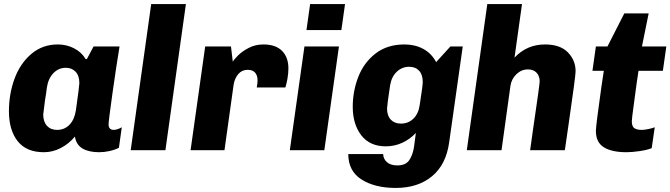

<svg xmlns="http://www.w3.org/2000/svg" viewBox="-20 -740 3303 946"><path d="M402 -449H408L441 -511H569Q553 -415 534 -279.5Q515 -144 515 -127Q515 -100 541 -100Q550 -100 561 -104Q572 -108 580 -113L566 -12Q547 -2 520.5 4Q494 10 469 10Q418 10 387 -8Q356 -26 349 -67Q320 -32 280 -11Q240 10 196 10Q110 10 67 -44.5Q24 -99 24 -192Q24 -277 51.5 -352Q79 -427 134 -474Q189 -521 265 -521Q308 -521 345 -502Q382 -483 402 -449ZM211 -309Q207 -275 202 -248Q193 -181 193 -176Q193 -140 211.5 -120Q230 -100 261 -100Q298 -100 322.5 -125.5Q347 -151 354 -197Q371 -318 371 -330Q371 -367 352.5 -386.5Q334 -406 304 -406Q269 -406 243.5 -380Q218 -354 211 -309Z M896 -720 795 0H624L725 -720Z M1401 -403Q1401 -380 1396.5 -353.5Q1392 -327 1386 -309H1245Q1249 -328 1249 -344Q1249 -368 1237 -382Q1225 -396 1200 -396Q1172 -396 1154 -375Q1136 -354 1131 -322L1086 0H919L991 -511H1118L1127 -436Q1133 -447 1153 -467Q1173 -487 1205.5 -504Q1238 -521 1278 -521Q1338 -521 1369.5 -489.5Q1401 -458 1401 -403Z M1662 -592H1490L1508 -720H1680ZM1578 0H1408L1480 -511H1650Z M2129 -434 2199 -511H2260L2193 -38Q2178 71 2108.5 128.5Q2039 186 1930 186Q1827 186 1761.5 144.5Q1696 103 1696 19H1868Q1868 42 1886 58.5Q1904 75 1938 75Q1979 75 1996.5 49Q2014 23 2020 -17L2029 -85Q2000 -54 1962 -36.5Q1924 -19 1881 -19Q1802 -19 1760 -73.5Q1718 -128 1718 -214Q1718 -291 1745.5 -361.5Q1773 -432 1830.5 -476.5Q1888 -521 1973 -521Q2025 -521 2065.5 -499Q2106 -477 2129 -434ZM1902 -319Q1887 -219 1887 -205Q1887 -170 1905.5 -150.5Q1924 -131 1955 -131Q1992 -131 2017 -155.5Q2042 -180 2048 -223L2053 -257Q2063 -321 2063 -334Q2063 -372 2045 -391.5Q2027 -411 1996 -411Q1961 -411 1935 -386.5Q1909 -362 1902 -319Z M2816 -389Q2816 -365 2781 -124L2763 0H2592L2606 -100Q2639 -324 2639 -339Q2639 -366 2623.5 -382Q2608 -398 2581 -398Q2549 -398 2524.5 -374.5Q2500 -351 2495 -317L2451 0H2280L2381 -720H2552L2515 -456Q2576 -521 2665 -521Q2740 -521 2778 -482Q2816 -443 2816 -389Z M3176 -674 3143 -511H3263L3246 -391H3126L3117 -331Q3113 -298 3103 -226.5Q3093 -155 3093 -143Q3093 -117 3105.5 -108.5Q3118 -100 3142 -100Q3154 -100 3174 -104Q3194 -108 3206 -113L3191 -10Q3169 -1 3131.5 4.5Q3094 10 3067 10Q2994 10 2955 -14.5Q2916 -39 2916 -95Q2916 -120 2943 -311L2955 -391H2899L2916 -511H2973L3056 -674Z"/></svg>

Font: Chivo ExtraBold Italic
Style: Regular
Weight: 800
Italic angle: -8.05°
Designer: Hector Gatti
Foundry: Omnibus-Type
Version: Version 1.007